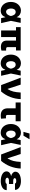

<svg xmlns="http://www.w3.org/2000/svg" viewBox="2170 -2981 821 5201"><g transform="rotate(90 2580.5 -380.5)"><path d="M266.6 10.7C361.3 11.7 418.9 -43.9 442.4 -113.3H447.3L471.7 0H606.4L544.9 -265.6L599.6 -530.3H467.8L446.3 -424.8H442.4C415 -495.1 346.7 -537.1 266.6 -537.1C137.7 -537.1 32.2 -427.7 32.2 -265.6C32.2 -102.5 131.8 10.7 266.6 10.7ZM210 -267.6C210 -341.8 242.2 -394.5 304.7 -394.5C368.2 -394.5 399.4 -337.9 414.1 -266.6L415 -265.6L414.1 -263.7C400.4 -199.2 357.4 -134.8 299.8 -134.8C247.1 -134.8 210 -189.5 210 -267.6Z M1347.7 -530.3H715.8V-403.3H804.7V0H983.4V-403.3H1079.1V-158.2C1079.1 -43 1144.5 5.9 1253.9 5.9C1288.1 5.9 1321.3 0 1351.6 -9.8V-135.7H1309.6C1266.6 -135.7 1255.9 -148.4 1255.9 -185.5V-403.3H1347.7Z M1693.4 10.7C1788.1 11.7 1845.7 -43.9 1869.1 -113.3H1874L1898.4 0H2033.2L1971.7 -265.6L2026.4 -530.3H1894.5L1873 -424.8H1869.1C1841.8 -495.1 1773.4 -537.1 1693.4 -537.1C1564.5 -537.1 1459 -427.7 1459 -265.6C1459 -102.5 1558.6 10.7 1693.4 10.7ZM1636.7 -267.6C1636.7 -341.8 1668.9 -394.5 1731.4 -394.5C1794.9 -394.5 1826.2 -337.9 1840.8 -266.6L1841.8 -265.6L1840.8 -263.7C1827.1 -199.2 1784.2 -134.8 1726.6 -134.8C1673.8 -134.8 1636.7 -189.5 1636.7 -267.6Z M2285.2 0H2458C2585.9 -147.5 2658.2 -336.9 2665 -530.3H2486.3C2476.6 -370.1 2458 -285.2 2393.6 -176.8H2387.7L2272.5 -530.3H2084Z M3265.6 -530.3H2755.9V-393.6H2914.1V-178.7C2914.1 -55.7 2985.4 9.8 3103.5 9.8C3143.6 9.8 3168 6.8 3195.3 2L3185.5 -132.8C3166 -130.9 3159.2 -129.9 3134.8 -129.9C3103.5 -129.9 3092.8 -148.4 3092.8 -179.7V-393.6H3265.6Z M3573.2 10.7C3668 11.7 3725.6 -43.9 3749 -113.3H3753.9L3778.3 0H3913.1L3851.6 -265.6L3906.2 -530.3H3774.4L3752.9 -424.8H3749C3721.7 -495.1 3653.3 -537.1 3573.2 -537.1C3444.3 -537.1 3338.9 -427.7 3338.9 -265.6C3338.9 -102.5 3438.5 10.7 3573.2 10.7ZM3551.8 -605.5H3655.3L3752.9 -770.5H3596.7ZM3516.6 -267.6C3516.6 -341.8 3548.8 -394.5 3611.3 -394.5C3674.8 -394.5 3706.1 -337.9 3720.7 -266.6L3721.7 -265.6L3720.7 -263.7C3707 -199.2 3664.1 -134.8 3606.4 -134.8C3553.7 -134.8 3516.6 -189.5 3516.6 -267.6Z M4165 0H4337.9C4465.8 -147.5 4538.1 -336.9 4544.9 -530.3H4366.2C4356.4 -370.1 4337.9 -285.2 4273.4 -176.8H4267.6L4152.3 -530.3H3963.9Z M4622.1 -144.5C4623 -48.8 4740.2 9.8 4888.7 9.8C5008.8 9.8 5130.9 -41 5130.9 -152.3H4959C4959 -130.9 4933.6 -117.2 4875 -117.2C4820.3 -117.2 4794.9 -142.6 4793.9 -165C4794.9 -204.1 4842.8 -212.9 4881.8 -212.9H4963.9V-327.1H4881.8C4836.9 -327.1 4805.7 -343.8 4804.7 -368.2C4805.7 -387.7 4826.2 -410.2 4877 -410.2C4918 -410.2 4949.2 -403.3 4949.2 -376H5124C5124 -477.5 5016.6 -537.1 4888.7 -537.1C4740.2 -537.1 4631.8 -484.4 4630.9 -386.7C4631.3 -335 4676.8 -290.5 4749 -271.5C4668.5 -253.4 4623 -209.5 4622.1 -144.5Z"/></g></svg>

Font: Pretendard Black
Style: Regular
Weight: 900
Designer: Base glyphs from Inter by Rasmus Andersson; Hangeul glyphs from Noto Sans CJK(Source Han Sans) by Jang Soo-young and Kan
Foundry: Kil Hyung-jin
Version: Version 1.309;Glyphs 3.2 (3225)